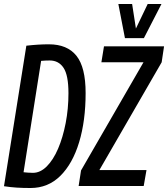

<svg xmlns="http://www.w3.org/2000/svg" viewBox="-23 -932 842 962"><path d="M130 10Q92 10 60.5 8Q29 6 -3 1L109 -703Q169 -710 222 -710Q314 -710 360 -652.5Q406 -595 406 -466Q406 -327 373.5 -219.5Q341 -112 279.5 -51Q218 10 130 10ZM142 -66Q179 -66 211.5 -98.5Q244 -131 268 -187Q292 -243 306 -315Q320 -387 320 -465Q320 -555 295.5 -592Q271 -629 226 -629Q205 -629 183 -627L95 -69Q107 -68 117.5 -67Q128 -66 142 -66ZM371 0 383 -78 696 -620H485L498 -700H799L787 -620L475 -80H711L697 0ZM786 -912 698 -741H603L570 -912H639L658 -789L717 -912Z"/></svg>

Font: Georama Condensed Medium
Style: Italic
Weight: 500
Width: 3
Italic angle: -9°
Designer: Jean-Baptiste Levee
Foundry: Production Type
Version: Version 1.000